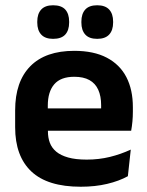

<svg xmlns="http://www.w3.org/2000/svg" viewBox="-20 -697 559 729"><path d="M286.5 12Q160.5 12 99 -46Q37.5 -104 37.5 -214V-278Q37.5 -387 95 -445.5Q152.5 -504 262 -504Q336 -504 385.5 -478Q435 -452 459.8 -404.2Q484.5 -356.5 484.5 -290V-272.5Q484.5 -254.5 482.8 -235.8Q481 -217 478 -200.5H362Q363.5 -228 363.8 -252.8Q364 -277.5 364 -297.5Q364 -332 353 -356.2Q342 -380.5 319.5 -393Q297 -405.5 262 -405.5Q210.5 -405.5 186 -377Q161.5 -348.5 161.5 -296V-250.5L162 -236V-197.5Q162 -174.5 169.2 -155Q176.5 -135.5 193.5 -121.2Q210.5 -107 238.8 -99Q267 -91 309.5 -91Q355.5 -91 397.2 -101.2Q439 -111.5 476.5 -129L465.5 -28Q432 -9.5 386.8 1.2Q341.5 12 286.5 12ZM105.5 -200.5V-285.5H452V-200.5ZM181.5 -549.5Q151.5 -549.5 136.5 -565.8Q121.5 -582 121.5 -611.5V-615Q121.5 -644.5 136.5 -660.8Q151.5 -677 181.5 -677Q213 -677 227.8 -660.8Q242.5 -644.5 242.5 -615V-611.5Q242.5 -582 227.8 -565.8Q213 -549.5 181.5 -549.5ZM349 -549.5Q318.5 -549.5 303.8 -565.8Q289 -582 289 -611.5V-615Q289 -644.5 303.8 -660.8Q318.5 -677 349 -677Q379.5 -677 394.5 -660.8Q409.5 -644.5 409.5 -615V-611.5Q409.5 -582 394.5 -565.8Q379.5 -549.5 349 -549.5Z"/></svg>

Font: Anek Gurmukhi Medium SemiBold
Style: Regular
Weight: 600
Version: Version 1.003